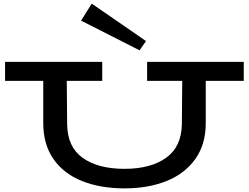

<svg xmlns="http://www.w3.org/2000/svg" viewBox="-20 -1028 1375 1061"><path d="M1327 -581H1117V-348Q1117 -230 1059 -149Q1001 -68 900 -27.5Q799 13 668 13Q535 13 433.5 -27.5Q332 -68 275.5 -149Q219 -230 219 -348V-581H8V-686H545V-581H349L351 -343Q352 -216 437 -155.5Q522 -95 668 -95Q813 -95 898.5 -156.5Q984 -218 985 -345L987 -581H793V-686H1327ZM487 -1008 428 -914 751 -750 787 -801Z"/></svg>

Font: BioRhyme Expanded
Style: Bold
Weight: 700
Width: 7
Designer: Aoife Mooney
Foundry: Aoife Mooney Type
Version: Version 1.000